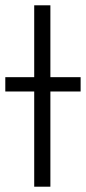

<svg xmlns="http://www.w3.org/2000/svg" viewBox="-29 -704 324 724"><path d="M275 -413V-359H161V0H100V-359H-9V-413H100V-684H161V-413Z"/></svg>

Font: Bellota Text
Style: Regular
Weight: 400
Designer: Kemie Guaida
Foundry: Kemie Guaida
Version: Version 4.001